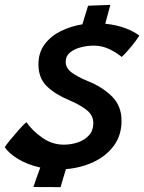

<svg xmlns="http://www.w3.org/2000/svg" viewBox="-28 -728 593 789"><path d="M221 41 109.5 40.5Q111.5 33.5 120 8.8Q128.5 -16 137.5 -39.5Q84 -51.5 45.5 -75.2Q7 -99 -8.5 -123.5Q-2 -133.5 15 -154.2Q32 -175 50.5 -195.8Q69 -216.5 80.5 -226Q104.5 -191 145.5 -162.2Q186.5 -133.5 234 -133.5Q264.5 -133.5 292.2 -143Q320 -152.5 337.8 -172.2Q355.5 -192 355.5 -222Q355.5 -254 328.5 -275.5Q301.5 -297 257 -316Q199 -340 164.5 -373.5Q130 -407 130 -463.5Q130 -512 155.5 -546Q181 -580 222 -600.2Q263 -620.5 310.5 -628Q316.5 -648 323.8 -671.5Q331 -695 334 -704.5L425.5 -708Q422 -695.5 416 -673Q410 -650.5 404.5 -630.5Q452.5 -625.5 488.8 -611.5Q525 -597.5 544.5 -581.5Q536.5 -568 515 -541Q493.5 -514 472 -494Q453.5 -510 423 -525.2Q392.5 -540.5 356.5 -540.5Q332 -540.5 305.5 -534Q279 -527.5 260.5 -512.8Q242 -498 242 -473.5Q242 -449 265.2 -431Q288.5 -413 331 -395.5Q392 -371.5 431.8 -332Q471.5 -292.5 471.5 -232Q471.5 -172 439.8 -129.2Q408 -86.5 356.2 -62.2Q304.5 -38 243 -33Q237 -14 231 6.5Q225 27 221 41Z"/></svg>

Font: Grandstander Medium
Style: Italic
Weight: 500
Italic angle: -15°
Designer: Tyler Finck
Foundry: Etcetera Type Co
Version: Version 1.200; ttfautohint (v1.8.3)